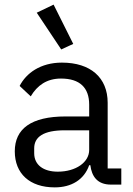

<svg xmlns="http://www.w3.org/2000/svg" viewBox="-20 -799 574 831"><path d="M245 -585 297 -609 212 -779 139 -744ZM505 0V-70H446V-354C446 -463 372 -528 248 -528C155 -528 93 -482 65 -427L113 -382C141 -429 182 -459 244 -459C326 -459 366 -419 366 -346V-295H264C114 -295 44 -241 44 -144C44 -48 108 12 217 12C289 12 344 -21 366 -84H371C377 -36 401 0 460 0ZM230 -56C168 -56 128 -85 128 -136V-157C128 -207 169 -235 260 -235H366V-150C366 -97 309 -56 230 -56Z"/></svg>

Font: IBM Plex Devanagari
Style: Regular
Weight: 400
Designer: Mike Abbink, Paul van der Laan, Pieter van Rosmalen, Erin McLaughlin
Foundry: Bold Monday
Version: Version 1.0